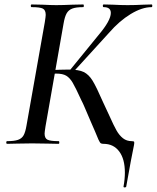

<svg xmlns="http://www.w3.org/2000/svg" viewBox="-20 -645 703 861"><path d="M12 -12Q44 -12 61 -18Q78 -24 86 -38.5Q94 -53 99 -83L181 -546Q185 -572 185 -578Q185 -600 172 -606.5Q159 -613 122 -613Q118 -613 118 -619Q118 -625 122 -625L170 -624Q210 -622 232 -622Q261 -622 305 -624L353 -625Q356 -625 356 -619Q356 -613 353 -613Q321 -613 304 -606.5Q287 -600 278.5 -584.5Q270 -569 265 -539L184 -78Q180 -52 180 -46Q180 -25 193 -18.5Q206 -12 243 -12Q246 -12 246 -6Q246 0 243 0Q211 0 193 -1L124 -2L57 -1Q40 0 12 0Q8 0 8 -6Q8 -12 12 -12ZM290 -326 422 -488Q477 -553 477 -587Q477 -613 445 -613Q441 -613 441 -619Q441 -625 445 -625L486 -624Q522 -622 552 -622Q587 -622 623 -624L660 -625Q663 -625 663 -619Q663 -613 660 -613Q617 -613 566 -582Q515 -551 469 -498L304 -317ZM406 -56Q399 -71 387.5 -98.5Q376 -126 356 -172Q354 -177 351 -183Q348 -189 345 -195Q319 -252 306 -274Q293 -296 277 -305.5Q261 -315 232 -315Q221 -315 211.5 -314Q202 -313 194 -312V-330Q254 -333 288 -333Q333 -333 355.5 -322Q378 -311 395 -283.5Q412 -256 443 -185L470 -127Q490 -82 502.5 -60Q515 -38 531.5 -25Q548 -12 571 -12Q580 -12 581.5 -9Q583 -6 581 5Q570 56 546 192Q544 196 538.5 195.5Q533 195 534 191Q540 158 540 129Q540 68 514.5 34Q489 0 444 0Q436 0 432 -2.5Q428 -5 421.5 -19Q415 -33 406 -56Z"/></svg>

Font: Cormorant Infant SemiBold
Style: Italic
Weight: 600
Italic angle: -10°
Designer: Christian Thalmann (Catharsis Fonts)
Foundry: Catharsis Fonts
Version: Version 4.000